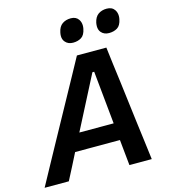

<svg xmlns="http://www.w3.org/2000/svg" viewBox="-161 -1041 1006 1146"><g transform="rotate(-15 342.0 -468.5)"><path d="M-28.5 0Q3 -58 38 -122Q73 -185.5 104.5 -243.5L238.5 -487.5Q273 -550.5 302.5 -604Q331.5 -657.5 362 -713H544Q550.5 -658.5 557.2 -605.5Q564 -552.5 572.5 -487L603 -240.5Q610.5 -182.5 618.5 -119.5Q626.5 -56.5 633.5 0H495.5Q491.5 -38.5 487.5 -79L479.5 -159H202.5Q182.5 -119 161.8 -78.8Q141 -38.5 121 0ZM425.5 -592.5 257 -265H469L436.5 -592.5ZM582.5 -792.5Q551.5 -792.5 534 -813.5Q522 -828 522 -850.5Q522 -860.5 524 -871.5Q531.5 -906.5 553.2 -921.8Q575 -937 605.5 -937Q638.5 -937 654 -914Q665 -897.5 665 -876Q665 -867 663 -857Q655.5 -819 634 -805.8Q612.5 -792.5 582.5 -792.5ZM360.5 -792.5Q329.5 -792.5 312 -813.5Q299.5 -828 299.5 -850Q299.5 -860 302 -871.5Q309 -906.5 331 -921.8Q353 -937 383.5 -937Q416 -937 431.5 -914Q442.5 -897.5 442.5 -876Q442.5 -867 440.5 -857Q433 -819 411.5 -805.8Q390 -792.5 360.5 -792.5Z"/></g></svg>

Font: Heraclito SemiBold
Style: Italic
Weight: 600
Italic angle: -12°
Designer: Kostas Bartsokas (font) & Cristiano Sobral (main changes)
Foundry: Kostas Bartsokas (font) & Cristiano Sobral (main changes)
Version: Version 1.00;July 8, 2020;FontCreator 13.0.0.2655 64-bit